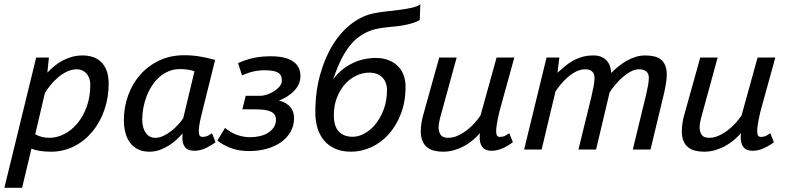

<svg xmlns="http://www.w3.org/2000/svg" viewBox="-41 -700 3676 899"><path d="M0 0ZM128.4 -430.7H188L180.7 -359.9Q194.8 -375 211.9 -389.4Q229 -403.8 249.5 -415Q270 -426.3 294.2 -433.3Q318.4 -440.4 346.2 -440.4Q369.6 -440.4 391.6 -433.8Q413.6 -427.2 430.4 -411.9Q447.3 -396.5 457.5 -371.1Q467.8 -345.7 467.8 -308.6Q467.8 -243.2 447.8 -185.3Q427.7 -127.4 391.8 -84Q356 -40.5 306.2 -15.1Q256.3 10.3 197.3 10.3Q165.5 10.3 141.8 5.9Q118.2 1.5 106.4 -4.4L62.5 179.2H-20.5ZM318.8 -375.5Q294.4 -375.5 271.5 -364.3Q248.5 -353 229.2 -336.2Q210 -319.3 194.6 -300.3Q179.2 -281.2 169.4 -265.1L124 -71.3Q153.3 -54.7 189.5 -54.7Q225.6 -54.7 260.3 -72.5Q294.9 -90.3 322 -123Q349.1 -155.8 365.5 -201.7Q381.8 -247.6 381.8 -304.2Q381.8 -319.3 377.2 -332.5Q372.6 -345.7 364.3 -355.2Q356 -364.7 344.5 -370.1Q333 -375.5 318.8 -375.5Z M539.1 0ZM901.4 -158.2Q894.5 -129.9 891.8 -110.8Q889.2 -91.8 889.9 -80.3Q890.6 -68.8 894.8 -64Q898.9 -59.1 905.8 -59.1Q923.3 -59.1 933.3 -64.9Q943.4 -70.8 951.7 -76.2L968.3 -34.2Q947.3 -18.1 921.1 -5.9Q895 6.3 866.7 5.9Q854 5.9 843.3 2Q832.5 -2 825.2 -11.2Q817.9 -20.5 814.7 -36.1Q811.5 -51.8 814 -75.2Q801.3 -60.5 784.7 -45.4Q768.1 -30.3 748.3 -17.8Q728.5 -5.4 705.8 2.4Q683.1 10.3 658.2 10.3Q628.4 10.3 606 -0.5Q583.5 -11.2 568.6 -30.8Q553.7 -50.3 546.4 -77.4Q539.1 -104.5 539.1 -137.2Q539.1 -197.3 558.6 -252.2Q578.1 -307.1 614.7 -349.1Q651.4 -391.1 703.9 -416.3Q756.3 -441.4 821.8 -441.4Q859.9 -441.4 896 -435.3Q932.1 -429.2 966.3 -419.4ZM686 -54.7Q705.1 -54.7 724.6 -64Q744.1 -73.2 761.7 -87.2Q779.3 -101.1 793.7 -116.9Q808.1 -132.8 816.9 -146.5L869.6 -366.2Q841.8 -376.5 802.2 -376.5Q773.4 -376.5 749 -366.5Q724.6 -356.4 705.1 -339.1Q685.5 -321.8 670.4 -298.3Q655.3 -274.9 645.3 -248.8Q635.3 -222.7 630.1 -194.6Q625 -166.5 625 -140.1Q625 -101.6 641.4 -78.1Q657.7 -54.7 686 -54.7Z M1093.8 -188 1109.4 -251.5H1176.8Q1192.4 -251.5 1210.4 -257.6Q1228.5 -263.7 1243.7 -273.7Q1258.8 -283.7 1268.8 -296.1Q1278.8 -308.6 1278.8 -321.8Q1278.8 -350.6 1259.3 -360.8Q1239.7 -371.1 1198.2 -371.1Q1181.2 -371.1 1167 -369.1Q1152.8 -367.2 1140.1 -364Q1127.4 -360.8 1115.7 -356.4Q1104 -352.1 1092.3 -347.2L1073.7 -404.3Q1106.9 -419.9 1143.6 -428.2Q1180.2 -436.5 1228 -436.5Q1294.9 -436.5 1330.3 -413.1Q1365.7 -389.6 1365.7 -344.2Q1365.7 -322.8 1357.2 -304.9Q1348.6 -287.1 1334.5 -272.7Q1320.3 -258.3 1302.2 -247.3Q1284.2 -236.3 1265.1 -229.5Q1301.3 -219.7 1318.6 -198.5Q1335.9 -177.2 1335.9 -147.9Q1335.9 -111.3 1319.3 -82.5Q1302.7 -53.7 1274.2 -33.7Q1245.6 -13.7 1207.3 -3.2Q1168.9 7.3 1126 7.3Q1075.7 7.3 1037.8 -7.6Q1000 -22.5 977.1 -42L1012.7 -101.1Q1022.5 -92.8 1034.7 -85Q1046.9 -77.1 1061.8 -71Q1076.7 -64.9 1094 -61.3Q1111.3 -57.6 1130.9 -57.6Q1151.4 -57.6 1172.6 -62Q1193.8 -66.4 1211.2 -76.4Q1228.5 -86.4 1239.7 -102.1Q1251 -117.7 1251 -140.1Q1251 -165 1229 -176.5Q1207 -188 1153.8 -188Z M1784.7 -573.7Q1756.3 -571.3 1730.2 -566.4Q1704.1 -561.5 1680.2 -551Q1656.2 -540.5 1634.5 -523.7Q1612.8 -506.8 1592.8 -480.5Q1572.8 -454.1 1554.4 -417Q1536.1 -379.9 1519.5 -329.1Q1538.1 -354.5 1561 -373Q1584 -391.6 1609.6 -404.1Q1635.3 -416.5 1662.8 -422.6Q1690.4 -428.7 1718.8 -428.7Q1750.5 -428.7 1776.1 -419.2Q1801.8 -409.7 1820.1 -392.3Q1838.4 -375 1848.1 -350.1Q1857.9 -325.2 1857.9 -294.4Q1857.9 -223.6 1836.2 -167.2Q1814.5 -110.8 1778.8 -71.3Q1743.2 -31.7 1697.3 -10.7Q1651.4 10.3 1602.5 10.3Q1561 10.3 1529.8 -3.2Q1498.5 -16.6 1477.5 -41Q1456.5 -65.4 1446 -99.1Q1435.5 -132.8 1435.5 -173.8Q1435.5 -270 1458 -350.6Q1480.5 -431.2 1518.1 -491.5Q1555.7 -551.8 1605.5 -589.4Q1655.3 -627 1709.5 -637.7Q1739.3 -643.6 1771.2 -647Q1803.2 -650.4 1833 -654.3Q1862.8 -658.2 1887.5 -663.8Q1912.1 -669.4 1927.2 -679.7L1924.3 -606.4Q1912.1 -598.6 1895.5 -593.3Q1878.9 -587.9 1860.4 -584Q1841.8 -580.1 1822.3 -577.6Q1802.7 -575.2 1784.7 -573.7ZM1522 -158.2Q1522 -137.2 1526.9 -119.1Q1531.7 -101.1 1542.2 -87.9Q1552.7 -74.7 1569.8 -67.1Q1586.9 -59.6 1611.3 -59.6Q1637.2 -59.6 1665.3 -74.7Q1693.4 -89.8 1716.8 -118.2Q1740.2 -146.5 1755.6 -187.5Q1771 -228.5 1771 -280.3Q1771 -294.9 1766.4 -309.1Q1761.7 -323.2 1752 -334.5Q1742.2 -345.7 1726.3 -352.8Q1710.4 -359.9 1688 -359.9Q1657.2 -359.9 1627.4 -345.9Q1597.7 -332 1574.2 -305.9Q1550.8 -279.8 1536.4 -242.4Q1522 -205.1 1522 -158.2Z M1929.2 0ZM2297.4 -177.7Q2289.1 -142.1 2285.4 -119.1Q2281.7 -96.2 2282.2 -82.8Q2282.7 -69.3 2286.9 -64.2Q2291 -59.1 2297.9 -59.1Q2315.4 -59.1 2325.4 -64.9Q2335.4 -70.8 2343.8 -76.2L2360.4 -34.2Q2339.4 -18.1 2313.2 -5.9Q2287.1 6.3 2258.8 5.9Q2246.1 5.9 2235.4 1.7Q2224.6 -2.4 2217.3 -12Q2210 -21.5 2206.8 -37.1Q2203.6 -52.7 2206.1 -76.2Q2191.4 -59.6 2172.9 -43.9Q2154.3 -28.3 2132.6 -16.4Q2110.8 -4.4 2085.9 2.9Q2061 10.3 2033.2 10.3Q2011.2 10.3 1992.2 5.6Q1973.1 1 1959.2 -10Q1945.3 -21 1937.3 -39.6Q1929.2 -58.1 1929.2 -85.9Q1929.2 -100.6 1931.6 -118.4Q1934.1 -136.2 1938.5 -153.8L2015.6 -430.7H2097.2L2018.6 -144Q2016.1 -132.8 2014.4 -122.8Q2012.7 -112.8 2012.7 -103.5Q2012.7 -83 2022.2 -68.8Q2031.7 -54.7 2057.1 -54.7Q2079.6 -54.7 2101.6 -64.5Q2123.5 -74.2 2143.6 -89.4Q2163.6 -104.5 2180.4 -123Q2197.3 -141.6 2209 -159.7L2284.2 -430.7H2367.2Z M2413.1 0ZM2667.5 0 2727.5 -244.6Q2734.4 -273.9 2738.5 -295.9Q2742.7 -317.9 2742.7 -334.5Q2742.7 -354.5 2731.7 -365Q2720.7 -375.5 2700.2 -375.5Q2677.2 -375.5 2656.5 -365Q2635.7 -354.5 2617.7 -338.9Q2599.6 -323.2 2585 -305.2Q2570.3 -287.1 2560.1 -272.5L2495.1 0H2413.1L2518.1 -430.7H2578.1L2569.3 -359.4Q2585 -373 2601.6 -387.5Q2618.2 -401.9 2638.2 -413.6Q2658.2 -425.3 2682.6 -432.9Q2707 -440.4 2737.8 -440.4Q2758.3 -440.4 2773.4 -434.3Q2788.6 -428.2 2798.8 -417.2Q2809.1 -406.2 2814.5 -391.4Q2819.8 -376.5 2820.8 -358.4Q2835.9 -373.5 2853.8 -388.2Q2871.6 -402.8 2891.8 -414.6Q2912.1 -426.3 2934.3 -433.3Q2956.5 -440.4 2980 -440.4Q3003.4 -440.4 3022 -436Q3040.5 -431.6 3053.7 -421.1Q3066.9 -410.6 3074 -393.3Q3081.1 -376 3081.1 -350.1Q3081.1 -332 3077.1 -308.1Q3073.2 -284.2 3066.4 -255.4L3004.9 0H2921.9L2984.9 -259.3Q2990.2 -281.7 2993.7 -302Q2997.1 -322.3 2997.1 -335Q2997.1 -355.5 2985.1 -365.5Q2973.1 -375.5 2951.2 -375.5Q2931.6 -375.5 2911.4 -364.5Q2891.1 -353.5 2872.8 -337.2Q2854.5 -320.8 2839.1 -302Q2823.7 -283.2 2813.5 -267.6L2750 0Z M3151.4 0ZM3519.5 -177.7Q3511.2 -142.1 3507.6 -119.1Q3503.9 -96.2 3504.4 -82.8Q3504.9 -69.3 3509 -64.2Q3513.2 -59.1 3520 -59.1Q3537.6 -59.1 3547.6 -64.9Q3557.6 -70.8 3565.9 -76.2L3582.5 -34.2Q3561.5 -18.1 3535.4 -5.9Q3509.3 6.3 3481 5.9Q3468.3 5.9 3457.5 1.7Q3446.8 -2.4 3439.5 -12Q3432.1 -21.5 3429 -37.1Q3425.8 -52.7 3428.2 -76.2Q3413.6 -59.6 3395 -43.9Q3376.5 -28.3 3354.7 -16.4Q3333 -4.4 3308.1 2.9Q3283.2 10.3 3255.4 10.3Q3233.4 10.3 3214.4 5.6Q3195.3 1 3181.4 -10Q3167.5 -21 3159.4 -39.6Q3151.4 -58.1 3151.4 -85.9Q3151.4 -100.6 3153.8 -118.4Q3156.2 -136.2 3160.6 -153.8L3237.8 -430.7H3319.3L3240.7 -144Q3238.3 -132.8 3236.6 -122.8Q3234.9 -112.8 3234.9 -103.5Q3234.9 -83 3244.4 -68.8Q3253.9 -54.7 3279.3 -54.7Q3301.8 -54.7 3323.7 -64.5Q3345.7 -74.2 3365.7 -89.4Q3385.7 -104.5 3402.6 -123Q3419.4 -141.6 3431.2 -159.7L3506.3 -430.7H3589.4Z"/></svg>

Font: PT Astra Sans
Style: Italic
Weight: 400
Italic angle: -16°
Designer: A.Korolkova, I. Chaeva
Foundry: ParaType Ltd
Version: Version 1.001; ttfautohint (v1.6)